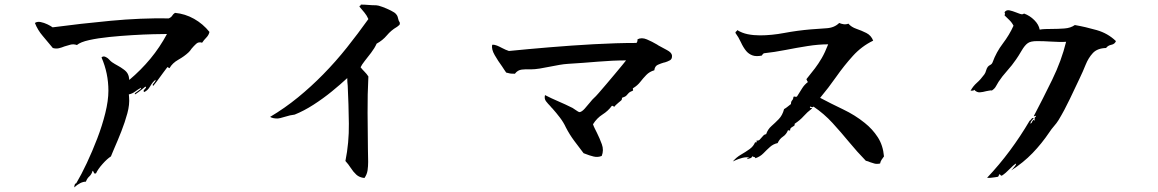

<svg xmlns="http://www.w3.org/2000/svg" viewBox="-20 -741 5040 836"><path d="M892 -602Q889 -588 878.5 -577.5Q868 -567 860 -555Q845 -560 834.5 -550.5Q824 -541 814 -529Q811 -524 807.5 -520Q804 -516 801 -513Q783 -496 756.5 -481Q730 -466 718 -444L709 -449Q701 -439 689.5 -423Q678 -407 666.5 -391.5Q655 -376 647 -367Q642 -371 649 -378Q651 -381 654 -384.5Q657 -388 658 -394Q645 -385 634 -365.5Q623 -346 607 -340Q604 -345 606.5 -348.5Q609 -352 612 -355Q619 -361 613 -364Q613 -364 604.5 -357Q596 -350 585.5 -342Q575 -334 568 -330Q565 -333 569.5 -336.5Q574 -340 580 -344Q585 -348 590 -351.5Q595 -355 594 -359Q581 -352 568.5 -342.5Q556 -333 541 -330L542 -318Q545 -286 534.5 -247.5Q524 -209 508.5 -169.5Q493 -130 478 -96Q474 -86 470 -77Q466 -68 463 -60Q447 -50 426.5 -27Q406 -4 398 14Q392 16 390 13Q388 10 387 7Q385 2 383 3Q379 18 369 27Q359 36 354 50Q331 50 303 75Q303 75 304.5 66.5Q306 58 312 57Q334 20 358 -31Q382 -82 403.5 -138Q425 -194 438.5 -248.5Q452 -303 452 -346Q452 -422 422 -491Q430 -499 442 -492Q450 -488 455.5 -481.5Q461 -475 468 -470Q480 -462 493 -455Q506 -448 518 -439Q531 -430 536.5 -419Q542 -408 543 -393Q594 -436 635 -485.5Q676 -535 707 -593Q687 -593 646.5 -592Q606 -591 556 -588Q506 -585 456.5 -580Q407 -575 368.5 -566.5Q330 -558 315 -545Q300 -550 287 -546.5Q274 -543 261 -539Q249 -534 236.5 -531Q224 -528 210 -532Q189 -558 166.5 -584Q144 -610 132 -641Q142 -648 157 -645Q172 -642 186.5 -635Q201 -628 209 -622Q329 -638 461.5 -650.5Q594 -663 715 -661Q726 -666 730 -673Q734 -680 742 -685Q786 -681 825 -659Q864 -637 892 -602Z M1721 -642Q1722 -635 1718 -631.5Q1714 -628 1710 -625Q1708 -624 1707 -623Q1683 -609 1664.5 -587Q1646 -565 1620 -551Q1611 -531 1596 -511.5Q1581 -492 1568 -475.5Q1555 -459 1550 -448Q1558 -438 1567.5 -428.5Q1577 -419 1584 -408Q1580 -330 1580.5 -250.5Q1581 -171 1582 -92Q1582 -78 1582.5 -64Q1583 -50 1583 -36Q1583 -17 1580.5 0.5Q1578 18 1567 34Q1545 32 1531.5 19.5Q1518 7 1507.5 -9.5Q1497 -26 1484 -40Q1500 -119 1499 -203Q1498 -287 1494 -368Q1493 -376 1492.5 -384.5Q1492 -393 1492 -401Q1463 -374 1425 -343Q1387 -312 1345 -285Q1303 -258 1263 -242Q1244 -240 1220.5 -232.5Q1197 -225 1187 -225Q1179 -225 1171 -226.5Q1163 -228 1156 -232Q1220 -270 1277.5 -317Q1335 -364 1387 -417Q1442 -473 1490.5 -534Q1539 -595 1584 -658Q1577 -674 1567 -686Q1557 -698 1546 -711Q1544 -715 1548 -716Q1552 -718 1551 -721Q1567 -721 1584 -719.5Q1601 -718 1618 -718Q1626 -718 1645 -711Q1664 -704 1682 -695Q1700 -686 1704 -680Q1711 -673 1713 -662Q1715 -651 1721 -642Z M2906 -499Q2907 -484 2897 -478.5Q2887 -473 2874 -469Q2873 -469 2872 -469Q2858 -465 2844.5 -459Q2831 -453 2829 -435Q2808 -429 2794 -414.5Q2780 -400 2768 -384.5Q2756 -369 2738 -358Q2734 -356 2736 -352Q2738 -348 2735 -346Q2722 -341 2717 -335.5Q2712 -330 2707.5 -325Q2703 -320 2688 -315Q2689 -308 2684.5 -303.5Q2680 -299 2673 -294Q2669 -290 2664 -286Q2659 -282 2656 -277Q2653 -276 2651 -278Q2649 -281 2644 -280Q2628 -258 2603.5 -242.5Q2579 -227 2562 -200Q2565 -191 2569.5 -182Q2574 -173 2579 -163Q2591 -139 2600.5 -113Q2610 -87 2600 -62Q2583 -55 2564.5 -59.5Q2546 -64 2529 -71Q2524 -73 2521 -74Q2501 -100 2480.5 -127.5Q2460 -155 2444 -186Q2434 -208 2418 -229Q2402 -250 2385 -269Q2383 -271 2380.5 -273.5Q2378 -276 2376 -279Q2366 -289 2357.5 -300Q2349 -311 2353 -327Q2380 -313 2410.5 -300Q2441 -287 2473 -271Q2476 -269 2479 -267Q2482 -265 2485 -263Q2491 -259 2496.5 -255.5Q2502 -252 2505 -253Q2514 -255 2525.5 -267.5Q2537 -280 2548.5 -294.5Q2560 -309 2567 -315Q2572 -319 2586.5 -335.5Q2601 -352 2620 -374.5Q2639 -397 2657.5 -419Q2676 -441 2689.5 -457.5Q2703 -474 2706 -478Q2648 -478 2583.5 -472.5Q2519 -467 2453 -463Q2436 -462 2416 -458.5Q2396 -455 2376 -451Q2352 -446 2330 -442.5Q2308 -439 2291 -439Q2290 -439 2288 -439Q2270 -440 2252 -438Q2234 -436 2222 -420Q2206 -420 2201 -421Q2196 -422 2184 -425Q2180 -431 2175.5 -437.5Q2171 -444 2166 -452Q2149 -475 2134 -501Q2119 -527 2123 -546Q2133 -547 2144 -542.5Q2155 -538 2166 -532Q2174 -528 2181.5 -524.5Q2189 -521 2196 -519Q2276 -527 2371.5 -535Q2467 -543 2565.5 -548.5Q2664 -554 2751 -554Q2756 -558 2756 -570Q2774 -579 2796.5 -569.5Q2819 -560 2841 -547Q2845 -544 2847 -543Q2863 -534 2884 -523Q2905 -512 2906 -499Z M3829 -60Q3824 -53 3819 -46Q3814 -39 3812 -29Q3797 -26 3787 -29Q3777 -32 3768 -35Q3764 -37 3759.5 -38.5Q3755 -40 3750 -41Q3712 -80 3677 -122.5Q3642 -165 3605 -205.5Q3568 -246 3522 -277Q3519 -272 3511 -276Q3508 -277 3507 -277Q3505 -270 3511 -271Q3515 -271 3516 -269Q3494 -252 3479 -235Q3464 -218 3440 -202Q3441 -196 3438 -193.5Q3435 -191 3431 -189Q3427 -187 3423.5 -183.5Q3420 -180 3420 -172Q3420 -172 3417 -173Q3414 -174 3411 -174Q3404 -156 3389 -146Q3374 -136 3366 -118Q3347 -114 3332.5 -101Q3318 -88 3304 -73.5Q3290 -59 3269 -52Q3268 -57 3265 -57Q3260 -57 3257 -61Q3253 -54 3246.5 -52Q3240 -50 3232 -48Q3233 -51 3237.5 -53Q3242 -55 3242 -55Q3229 -58 3212 -53.5Q3195 -49 3183 -43.5Q3171 -38 3171 -38Q3186 -56 3206 -67.5Q3226 -79 3243.5 -91.5Q3261 -104 3268 -122Q3271 -120 3273.5 -121Q3276 -122 3274 -129Q3283 -128 3287.5 -132.5Q3292 -137 3296 -142Q3300 -147 3304.5 -151.5Q3309 -156 3316 -157Q3323 -178 3339 -192Q3355 -206 3371 -222.5Q3387 -239 3394 -266Q3403 -271 3410 -277Q3417 -283 3424 -288Q3424 -299 3429 -304Q3434 -309 3435 -319Q3437 -322 3442 -320Q3448 -318 3451 -322Q3462 -339 3472 -355.5Q3482 -372 3498 -384Q3494 -388 3493.5 -391Q3493 -394 3491 -396Q3513 -423 3528.5 -443.5Q3544 -464 3558 -488Q3572 -512 3586 -548Q3544 -548 3496.5 -540.5Q3449 -533 3400.5 -523.5Q3352 -514 3306 -509Q3304 -508 3301.5 -505.5Q3299 -503 3297 -499Q3272 -494 3256 -500Q3240 -506 3229 -519Q3216 -535 3206 -557Q3196 -579 3182 -598Q3183 -603 3186 -604.5Q3189 -606 3190 -610Q3211 -597 3236 -592Q3261 -587 3289 -587Q3339 -587 3395 -597.5Q3451 -608 3509 -613Q3544 -616 3578.5 -618Q3613 -620 3634 -641Q3643 -637 3653.5 -635.5Q3664 -634 3674 -638Q3687 -623 3709 -615.5Q3731 -608 3752 -597.5Q3773 -587 3782 -564Q3732 -540 3693.5 -497.5Q3655 -455 3621 -406.5Q3587 -358 3551 -315Q3598 -290 3650.5 -265Q3703 -240 3745 -206Q3779 -179 3802 -143.5Q3825 -108 3829 -60Z M4839 -562Q4834 -549 4819 -546Q4804 -543 4796 -532Q4758 -531 4738.5 -510Q4719 -489 4707 -459Q4695 -429 4681 -400Q4662 -360 4638.5 -310.5Q4615 -261 4589 -218Q4581 -205 4569.5 -192Q4558 -179 4549 -165Q4516 -116 4476 -74.5Q4436 -33 4383 1Q4383 1 4388.5 -5Q4394 -11 4399.5 -18Q4405 -25 4404 -29Q4392 -22 4375.5 -4.5Q4359 13 4342 24Q4338 24 4336 21Q4334 18 4334 18Q4329 18 4329 22.5Q4329 27 4324 29Q4321 29 4311 31Q4304 32 4295 33Q4286 34 4278 33Q4331 -23 4377 -85Q4423 -147 4463 -215Q4466 -216 4470 -222Q4476 -230 4481 -226Q4477 -222 4472.5 -216.5Q4468 -211 4466 -203Q4469 -203 4471.5 -206Q4474 -209 4475 -213Q4477 -216 4479 -218Q4481 -220 4484 -215Q4485 -219 4485 -221.5Q4485 -224 4485 -226Q4485 -231 4490 -232Q4491 -239 4486 -236Q4483 -234 4481 -235Q4521 -311 4561.5 -394Q4602 -477 4622 -559Q4608 -558 4590.5 -558.5Q4573 -559 4555 -560Q4524 -562 4495.5 -562Q4467 -562 4455 -553Q4442 -544 4428 -520Q4414 -496 4404 -482Q4387 -457 4365 -432.5Q4343 -408 4328 -385Q4321 -374 4316 -364.5Q4311 -355 4299 -347Q4294 -348 4287.5 -346.5Q4281 -345 4274 -344Q4260 -340 4246.5 -339Q4233 -338 4222 -350Q4221 -347 4216 -346.5Q4211 -346 4206 -346Q4217 -366 4233.5 -380.5Q4250 -395 4266 -417Q4271 -424 4273.5 -433.5Q4276 -443 4281 -450Q4285 -455 4292 -458.5Q4299 -462 4302 -470Q4318 -514 4346.5 -551.5Q4375 -589 4393 -629Q4386 -643 4375 -653.5Q4364 -664 4354 -674Q4356 -681 4356 -681Q4356 -681 4354 -688Q4362 -699 4375.5 -696Q4389 -693 4404 -687Q4410 -685 4416 -682.5Q4422 -680 4428 -679Q4431 -678 4435 -680Q4439 -682 4439 -682Q4464 -673 4483.5 -653.5Q4503 -634 4507 -612Q4517 -614 4531 -614.5Q4545 -615 4560 -615Q4587 -615 4614.5 -617Q4642 -619 4660 -632Q4706 -624 4755 -610Q4804 -596 4839 -562Z"/></svg>

Font: Yuji Syuku
Style: Regular
Weight: 400
Designer: Kataoka Yuji
Foundry: Kinuta Font Factory
Version: Version 3.002